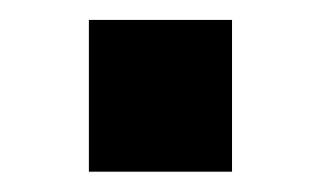

<svg xmlns="http://www.w3.org/2000/svg" viewBox="-20 -169 317 189"><path d="M67.5 0V-149.4H208.4V0Z"/></svg>

Font: Ramabhadra
Style: Regular
Weight: 400
Designer: Purushoth Kumar Guthula
Foundry: Andhrapradesh Society for Knowledge Networks
Version: Version 1.0.5; ttfautohint (vUNKNOWN) -l 7 -r 28 -G 50 -x 13